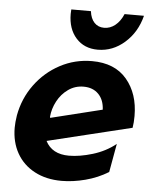

<svg xmlns="http://www.w3.org/2000/svg" viewBox="-54 -798 692 858"><g transform="rotate(5 292.0 -368.5)"><path d="M277 -100Q201 -100 172 -157L550 -249Q554 -273 554 -302Q554 -402 500 -466Q446 -530 344 -530Q267 -530 200.5 -494.5Q134 -459 89 -397.5Q44 -336 30 -259Q25 -227 25 -204Q25 -139 53 -89.5Q81 -40 133 -12.5Q185 15 254 15Q305 15 360.5 0.5Q416 -14 463 -43L486 -171Q441 -135 383 -117.5Q325 -100 277 -100ZM316 -413Q358 -413 383 -387.5Q408 -362 410 -318L179 -261L178 -266Q181 -302 199 -336Q217 -370 247.5 -391.5Q278 -413 316 -413ZM384 -683Q357 -683 340 -701Q323 -719 319 -752H231Q230 -745 230 -732Q230 -665 266.5 -624Q303 -583 364 -583Q431 -583 484.5 -630Q538 -677 557 -752H470Q456 -719 433.5 -701Q411 -683 384 -683Z"/></g></svg>

Font: Geom Bold
Style: Bold Italic
Weight: 700
Italic angle: -10°
Version: Version 1.102